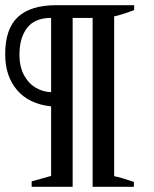

<svg xmlns="http://www.w3.org/2000/svg" viewBox="-35 -720 595 740"><path d="M87 -21Q110 -28 162 -42V-310Q77 -319 31 -372.5Q-15 -426 -15 -511Q-15 -609 34 -654.5Q83 -700 182 -700H482V-681Q428 -661 405 -657V-41Q431 -36 481 -19V0H322V-651H245V0H87ZM162 -651Q99 -651 69.5 -612.5Q40 -574 40 -510Q40 -462 58 -429.5Q76 -397 104.5 -381Q133 -365 162 -365Z"/></svg>

Font: Trirong ExtraBold
Style: Italic
Weight: 800
Italic angle: -12°
Designer: Katatrad Team
Foundry: CadsonDemak
Version: Version 1.001